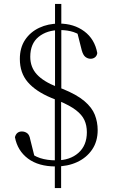

<svg xmlns="http://www.w3.org/2000/svg" viewBox="-20 -833 574 977"><path d="M264 14Q176 14 122.5 -26Q69 -66 56 -135Q60 -150 69 -157Q78 -164 91 -164Q106 -164 118 -155.5Q130 -147 134 -123L159 -23L112 -71Q149 -40 184.5 -28.5Q220 -17 266 -17Q336 -17 379 -55Q422 -93 422 -160Q422 -195 409.5 -222Q397 -249 366.5 -272.5Q336 -296 281 -319L241 -335Q162 -368 121.5 -415Q81 -462 81 -533Q81 -590 107.5 -630Q134 -670 179.5 -691.5Q225 -713 281 -713Q356 -713 409 -673.5Q462 -634 475 -563Q473 -549 463.5 -541.5Q454 -534 441 -534Q427 -534 415 -543Q403 -552 396 -577L371 -676L420 -630Q385 -660 354 -670Q323 -680 286 -680Q219 -680 176.5 -645.5Q134 -611 134 -544Q134 -491 167.5 -454.5Q201 -418 270 -391L298 -381Q370 -352 409 -319Q448 -286 462.5 -249Q477 -212 477 -171Q477 -113 448.5 -71.5Q420 -30 372 -8Q324 14 264 14ZM259 124V-354H291V124ZM260 -354V-813H292V-354Z"/></svg>

Font: Noto Serif JP ExtraLight ExtraLight
Style: Regular
Weight: 250
Version: Version 2.003-H1;hotconv 1.1.1;makeotfexe 2.6.0